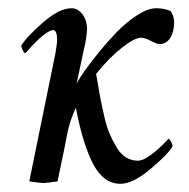

<svg xmlns="http://www.w3.org/2000/svg" viewBox="-20 -445 463 471"><path d="M318.4 -50.8Q322.8 -50.8 327.9 -52.5Q333 -54.2 338.1 -57.1Q343.3 -60.1 348.9 -64Q354.5 -67.9 359.6 -72.3Q364.7 -76.7 369.6 -80.8Q374.5 -85 378.7 -89.4Q382.8 -93.8 385.7 -96.7Q388.7 -99.6 391.1 -102.1L393.6 -104.5Q396 -104.5 399.7 -97.4Q403.3 -90.3 403.3 -85.9Q391.1 -65.4 348.4 -29.8Q305.7 5.9 275.4 5.9Q234.4 5.9 209 -41.7Q183.6 -89.4 166 -180.7Q150.4 -146 145.5 -119.1Q142.1 -99.6 121.1 0Q93.8 3.9 85.9 3.9Q79.1 3.9 51.8 0L116.2 -315.4Q120.1 -338.9 120.1 -346.7Q120.1 -371.1 110.4 -371.1Q105.5 -371.1 98.4 -366.9Q91.3 -362.8 84.2 -356.9Q77.1 -351.1 69.6 -343.8Q62 -336.4 56.6 -330.6Q51.3 -324.7 46.9 -319.3L42 -314.5Q39.6 -314.5 35.9 -321.5Q32.2 -328.6 32.2 -333Q44.9 -354.5 85.2 -389.6Q125.5 -424.8 155.3 -424.8Q170.9 -424.8 182.1 -410.2Q193.4 -395.5 193.4 -374Q193.4 -355 185.5 -322.3L168 -240.2Q172.4 -249 186 -268.8Q199.7 -288.6 221.7 -315.7Q243.7 -342.8 267.1 -366.9Q290.5 -391.1 316.9 -408Q343.3 -424.8 363.3 -424.8Q382.8 -424.8 398.4 -418Q407.2 -405.3 407.2 -390.6Q407.2 -367.2 397.7 -352.1Q388.2 -336.9 371.1 -336.9Q364.7 -336.9 350.1 -344.7Q335.4 -352.5 326.2 -352.5Q310.1 -352.5 278.3 -327.4Q246.6 -302.2 215.8 -263.7Q221.2 -231.4 224.9 -211.4Q228.5 -191.4 234.9 -163.1Q241.2 -134.8 248.5 -117.7Q255.9 -100.6 265.9 -83.7Q275.9 -66.9 289.1 -58.8Q302.2 -50.8 318.4 -50.8Z"/></svg>

Font: Crimson
Style: Italic
Weight: 400
Italic angle: -11°
Version: Version 0.8